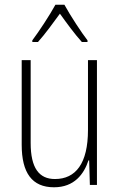

<svg xmlns="http://www.w3.org/2000/svg" viewBox="-20 -784 507 814"><path d="M253 -764H215C191 -720 145 -650 117 -613V-606H141C170 -638 207 -689 234 -726C262 -687 297 -639 327 -606H351V-613C328 -642 278 -718 253 -764ZM391 -529H353V-233C353 -91 301 -25 213 -25C146 -25 110 -71 110 -178V-529H72V-170C72 -51 116 10 209 10C295 10 336 -46 355 -104H358L361 0H391Z"/></svg>

Font: Noto Sans Ethiopic Condensed ExtraLight
Style: Regular
Weight: 200
Width: 3
Designer: Monotype Design Team
Foundry: Monotype Imaging Inc.
Version: Version 2.102